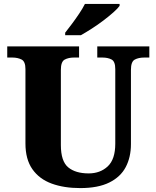

<svg xmlns="http://www.w3.org/2000/svg" viewBox="-20 -951 799 981"><path d="M390 10Q307 10 244 -13Q181 -36 145.5 -86.5Q110 -137 110 -218V-598Q110 -637 90 -647Q70 -657 43 -657H17V-714H384V-657H358Q330 -657 310.5 -646.5Q291 -636 291 -594V-210Q291 -127 328.5 -96Q366 -65 433 -65Q492 -65 530.5 -101Q569 -137 569 -217V-598Q569 -637 550 -647Q531 -657 503 -657H477V-714H743V-657H717Q688 -657 668.5 -646.5Q649 -636 649 -594V-215Q649 -148 622.5 -97.5Q596 -47 538.5 -18.5Q481 10 390 10ZM313 -784Q328 -803 347.5 -829Q367 -855 385 -882Q403 -909 414 -931H591V-921Q582 -908 559.5 -888Q537 -868 508 -846Q479 -824 448.5 -804.5Q418 -785 393 -771H313Z"/></svg>

Font: Noto Serif Georgian ExtraBold
Style: Regular
Weight: 800
Designer: Monotype Design Team, Akaki Razmadze
Foundry: Google LLC
Version: Version 2.003; ttfautohint (v1.8.4.7-5d5b)